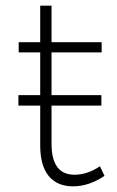

<svg xmlns="http://www.w3.org/2000/svg" viewBox="-20 -657 412 678"><path d="M349 -36Q294 1 238 1Q182 1 152 -35.5Q122 -72 122 -144V-284H45V-321H122V-472H46V-508H122V-637H162V-508H339V-472H162V-321H338V-284H162V-149Q162 -40 243 -40Q289 -40 333 -70Z"/></svg>

Font: Gontserrat ExtraLight
Style: Regular
Weight: 275
Designer: Julieta Ulanovsky
Foundry: Julieta Ulanovsky
Version: Version 6.001